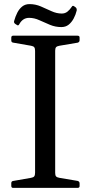

<svg xmlns="http://www.w3.org/2000/svg" viewBox="-20 -916 443 936"><path d="M151 0V-742H249V0ZM44 0Q35 0 35 -10V-23Q35 -33 45 -34L131 -49Q143 -51 147 -56.5Q151 -62 151 -74V-215H249V-73Q249 -61 253.5 -56Q258 -51 270 -49L359 -34Q368 -31 368 -22V-9Q368 0 358 0ZM35 -732Q35 -742 44 -742H358Q368 -742 368 -733V-720Q368 -711 359 -708L270 -693Q258 -691 253.5 -686Q249 -681 249 -669V-527H151V-668Q151 -680 147 -685.5Q143 -691 131 -693L45 -708Q35 -709 35 -719ZM55 -799Q46 -805 49 -814Q55 -836 64.5 -854.5Q74 -873 88.5 -884.5Q103 -896 124 -896Q153 -896 179.5 -884.5Q206 -873 231 -861.5Q256 -850 281 -850Q297 -850 308.5 -859Q320 -868 330 -883Q334 -891 342 -885L349 -880Q355 -875 354 -865Q349 -844 339 -825.5Q329 -807 314.5 -795.5Q300 -784 279 -784Q250 -784 223.5 -795Q197 -806 172 -817.5Q147 -829 122 -829Q106 -829 94 -821Q82 -813 74 -798Q69 -789 63 -794Z"/></svg>

Font: Hahmlet
Style: Regular
Weight: 400
Designer: Minjoo Ham & Mark Frömberg
Foundry: hypertype
Version: Version 1.002